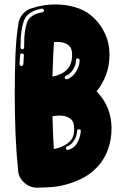

<svg xmlns="http://www.w3.org/2000/svg" viewBox="-20 -865 584 885"><path d="M150.5 0Q115.8 0 89.4 -25.2Q62.9 -50.5 62.9 -87.1V-90.6Q55.4 -155.4 51.7 -244.8Q48 -334.2 48 -428.7Q48 -522.8 51 -605.2Q54 -687.6 63.4 -745Q64.9 -775.7 83.7 -798.8Q102.5 -821.8 130.2 -828.2Q180.2 -844.6 238.6 -844.6Q291.6 -844.6 344.6 -825.7Q383.2 -811.4 414.6 -780.7Q446 -750 465.3 -707.2Q484.7 -664.4 484.7 -614.4Q484.7 -561.9 468.3 -519.1Q452 -476.2 425.2 -444.1Q494.1 -372.3 494.1 -273.8Q494.1 -221.3 477.7 -176.5Q461.4 -131.7 432.2 -99.5Q403.5 -67.8 370.5 -49.3Q337.6 -30.7 305.4 -20.8Q264.9 -7.4 229.2 -4Q193.6 -0.5 171.3 -0.5ZM83.7 -638.1Q86.6 -638.1 88.9 -640.6Q91.1 -643.1 91.1 -646.5Q91.6 -655.9 91.6 -664.4Q91.1 -722.8 104.5 -760.9Q117.8 -799 175.2 -808.4Q178.7 -808.9 180.9 -811.6Q183.2 -814.4 183.2 -816.8Q182.2 -820.8 180 -823Q177.7 -825.2 174.3 -825.2H172.8Q105.9 -813.4 90.1 -768.8Q74.3 -724.3 74.8 -657.4Q74.3 -652.5 74.3 -647Q74.3 -643.6 76.5 -640.8Q78.7 -638.1 82.2 -638.1ZM221.8 -511.9Q246 -516.8 266.6 -527.5Q287.1 -538.1 299.8 -558.4Q312.4 -578.7 312.4 -613.4Q312.4 -645 293.6 -658.4Q274.8 -671.8 244.6 -671.8L228.7 -671.3Q224.3 -606.4 221.8 -511.9ZM78.2 -560.4Q81.7 -560.4 84.4 -562.9Q87.1 -565.3 87.6 -568.8L90.1 -610.4Q90.1 -614.4 87.4 -616.6Q84.7 -618.8 81.2 -618.8Q77.7 -618.8 75.2 -616.6Q72.8 -614.4 72.8 -610.4L69.8 -569.8Q69.8 -566.3 72.3 -563.9Q74.8 -561.4 78.2 -560.4ZM287.1 -499.5 289.6 -500Q315.3 -508.9 331.2 -535.6Q347 -562.4 347 -587.1Q347 -590.6 344.3 -593.3Q341.6 -596 338.1 -596Q334.7 -596 332.4 -593.3Q330.2 -590.6 330.2 -587.1Q330.2 -566.3 316.8 -544.6Q303.5 -522.8 284.7 -516.3Q281.7 -515.3 280 -512.9Q278.2 -510.4 278.2 -507.4Q278.7 -499.5 287.1 -499.5ZM228.2 -178.2Q277.7 -187.6 303 -214.4Q311.4 -222.3 316.6 -235.1Q321.8 -248 321.8 -273.8Q321.8 -305.4 303 -318.8Q284.2 -332.2 255 -332.2H253Q238.1 -332.2 221.8 -329.2Q223.8 -245 228.2 -178.2ZM292.6 -173.8Q322.3 -180.7 336.6 -207.7Q351 -234.7 352.5 -261.9Q352.5 -265.3 350 -267.3Q347.5 -269.3 344.1 -269.3Q340.6 -269.3 337.9 -267.1Q335.1 -264.9 335.1 -261.4Q335.1 -240.1 322 -218.6Q308.9 -197 290.1 -190.6Q287.1 -189.6 285.4 -187.1Q283.7 -184.7 283.7 -181.7Q284.2 -173.8 292.6 -173.8Z"/></svg>

Font: AKL FREE 002
Style: Regular
Weight: 400
Designer: AKL
Foundry: AKL
Version: Version 1.00;August 17, 2024;FontCreator 13.0.0.2675 64-bit